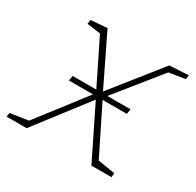

<svg xmlns="http://www.w3.org/2000/svg" viewBox="-147 -661 811 796"><g transform="rotate(30 258.5 -263.5)"><path d="M-26 0 -23 -19 63 -32 238 -259H123L127 -283H240L137 -492L72 -501L75 -521L153 -527L268 -290L452 -521L543 -526L540 -506L463 -494L293 -283H404L400 -259H284L396 -33L478 -20L476 0H380L259 -246L70 0Z"/></g></svg>

Font: Bitter ExtraLight
Style: Italic
Weight: 200
Italic angle: -9°
Designer: Sol Matas, and Bitter project Authors
Foundry: Sol Matas
Version: Version 2.001